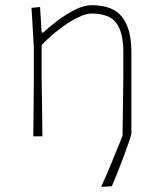

<svg xmlns="http://www.w3.org/2000/svg" viewBox="-20 -524 612 738"><path d="M369 194Q389.5 148 407.5 104.8Q425.5 61.5 451 -2L454 -221V-326Q454 -398 427.5 -435Q401 -472 331 -472Q309.5 -472 277.8 -456.2Q246 -440.5 210 -413.2Q174 -386 140 -351V-221Q141 -160.5 141.8 -108.5Q142.5 -56.5 143 0H108Q109 -56.5 109.2 -108.5Q109.5 -160.5 110 -221V-342Q108 -377.5 105.8 -416.8Q103.5 -456 101 -494L134 -497L140 -399H146Q166.5 -418 198.8 -442.8Q231 -467.5 266.5 -485.8Q302 -504 332 -504Q415.5 -504 450.2 -457.8Q485 -411.5 485 -326V-13Q485 -6.5 476.2 19.5Q467.5 45.5 454.8 79.5Q442 113.5 429.5 144.5Q417 175.5 410 192Z"/></svg>

Font: Commissioner Loud Thin
Style: Regular
Weight: 100
Designer: Kostas Bartsokas
Foundry: Kostas Bartsokas
Version: Version 1.000; ttfautohint (v1.8.3)